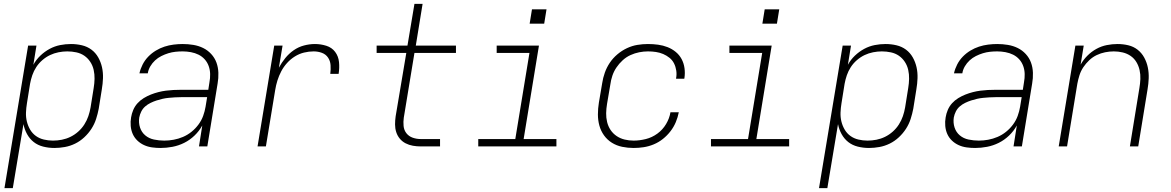

<svg xmlns="http://www.w3.org/2000/svg" viewBox="-20 -755 6040 990"><path d="M3 215 125 -520H168L152 -421Q166 -447 188 -468Q210 -489 236 -503Q262 -517 290 -522.5Q318 -528 346 -528Q375 -528 402.5 -521.5Q430 -515 451.5 -499Q473 -483 486.5 -459Q500 -435 506 -408Q512 -381 511 -352Q510 -323 505 -294L489 -194Q484 -168 475.5 -141.5Q467 -115 451.5 -91Q436 -67 414.5 -47Q393 -27 367.5 -14.5Q342 -2 314.5 3Q287 8 261 8Q231 8 203 1Q175 -6 154 -22.5Q133 -39 119.5 -63.5Q106 -88 101 -115L46 215ZM253 -30Q276 -30 299 -34.5Q322 -39 343.5 -49.5Q365 -60 383.5 -76.5Q402 -93 415 -113.5Q428 -134 435.5 -156Q443 -178 447 -201L463 -301Q467 -325 467.5 -348.5Q468 -372 463 -394.5Q458 -417 445.5 -436Q433 -455 415 -467.5Q397 -480 374 -485Q351 -490 327 -490Q305 -490 282 -485.5Q259 -481 238 -471Q217 -461 198.5 -445Q180 -429 167 -409Q154 -389 146.5 -367Q139 -345 135 -323L119 -223Q115 -199 114 -175Q113 -151 118.5 -128.5Q124 -106 135.5 -86.5Q147 -67 165 -54Q183 -41 206 -35.5Q229 -30 253 -30Z M808 8Q786 8 764 5Q742 2 722.5 -7Q703 -16 688 -30.5Q673 -45 664.5 -64Q656 -83 654 -105.5Q652 -128 656 -150Q659 -169 667 -188Q675 -207 689 -222.5Q703 -238 721 -249Q739 -260 758 -267.5Q777 -275 796.5 -280Q816 -285 835.5 -287.5Q855 -290 874 -291Q893 -292 913 -292H1054L1060 -331Q1064 -352 1063.5 -373.5Q1063 -395 1056 -414.5Q1049 -434 1035.5 -449Q1022 -464 1004 -473Q986 -482 964.5 -486Q943 -490 922 -490Q903 -490 884.5 -488Q866 -486 848 -480.5Q830 -475 812 -466Q794 -457 779.5 -443.5Q765 -430 755 -413Q745 -396 742 -377H699Q704 -400 715.5 -422.5Q727 -445 744.5 -463Q762 -481 783.5 -494Q805 -507 828 -514.5Q851 -522 875 -525Q899 -528 922 -528Q950 -528 977 -523.5Q1004 -519 1027.5 -507.5Q1051 -496 1069 -476.5Q1087 -457 1096 -432.5Q1105 -408 1106 -380Q1107 -352 1102 -324L1049 0H1006L1023 -108Q1007 -79 983 -56Q959 -33 930 -18.5Q901 -4 869.5 2Q838 8 808 8ZM827 -30Q851 -30 875.5 -34.5Q900 -39 923.5 -49Q947 -59 967.5 -75.5Q988 -92 1003.5 -113Q1019 -134 1027.5 -157.5Q1036 -181 1040 -205L1048 -254H913Q897 -254 881.5 -253Q866 -252 850 -250.5Q834 -249 818.5 -245.5Q803 -242 787.5 -237Q772 -232 756.5 -224.5Q741 -217 728.5 -206Q716 -195 708.5 -180Q701 -165 698 -149Q694 -122 702 -97.5Q710 -73 729 -57Q748 -41 774 -35.5Q800 -30 827 -30Z M1308 0 1394 -520H1437L1418 -406Q1432 -432 1451 -455.5Q1470 -479 1494.5 -496Q1519 -513 1547.5 -520.5Q1576 -528 1604 -528Q1634 -528 1662.5 -519Q1691 -510 1708 -487.5Q1725 -465 1728 -435Q1731 -405 1726 -374H1683Q1686 -397 1684.5 -419Q1683 -441 1671.5 -458Q1660 -475 1640 -482.5Q1620 -490 1597 -490Q1573 -490 1548 -484Q1523 -478 1500.5 -464Q1478 -450 1460 -430Q1442 -410 1430 -387Q1418 -364 1410.5 -340Q1403 -316 1399 -291L1351 0Z M2150 0Q2129 0 2109 -3.5Q2089 -7 2071.5 -16Q2054 -25 2041.5 -40Q2029 -55 2023 -74Q2017 -93 2017 -113.5Q2017 -134 2020 -155L2075 -482H1922V-520H2081L2117 -735H2159L2124 -520H2331V-482H2117L2062 -148Q2059 -127 2061 -105.5Q2063 -84 2075.5 -68Q2088 -52 2108 -45Q2128 -38 2150 -38H2249V0Z M2446 0V-38H2637L2710 -482H2541V-520H2759L2680 -38H2849V0ZM2711 -633 2723 -707H2798L2786 -633Z M3247 8Q3217 8 3188 2Q3159 -4 3135 -19Q3111 -34 3094.5 -57Q3078 -80 3070.5 -107.5Q3063 -135 3063 -165Q3063 -195 3068 -226L3085 -326Q3089 -353 3098.5 -380Q3108 -407 3124 -431Q3140 -455 3163 -474.5Q3186 -494 3212.5 -506.5Q3239 -519 3266.5 -523.5Q3294 -528 3321 -528Q3348 -528 3373.5 -524.5Q3399 -521 3422 -512Q3445 -503 3464 -487.5Q3483 -472 3494.5 -450.5Q3506 -429 3509.5 -403.5Q3513 -378 3509 -352Q3509 -351 3508.5 -350Q3508 -349 3508 -349H3466Q3466 -349 3466 -349.5Q3466 -350 3466 -351Q3470 -371 3467 -391Q3464 -411 3455.5 -428Q3447 -445 3432 -457Q3417 -469 3399.5 -476.5Q3382 -484 3362 -487Q3342 -490 3321 -490Q3299 -490 3276 -485.5Q3253 -481 3231 -471Q3209 -461 3190.5 -444Q3172 -427 3158.5 -407Q3145 -387 3137.5 -364.5Q3130 -342 3127 -319L3110 -219Q3106 -195 3105.5 -171.5Q3105 -148 3110.5 -125.5Q3116 -103 3128.5 -84.5Q3141 -66 3159.5 -53.5Q3178 -41 3200.5 -35.5Q3223 -30 3247 -30Q3278 -30 3310 -38Q3342 -46 3369.5 -66Q3397 -86 3414.5 -115.5Q3432 -145 3437 -176H3480Q3475 -150 3464.5 -125Q3454 -100 3437 -78Q3420 -56 3398 -38.5Q3376 -21 3350.5 -10.5Q3325 0 3299 4Q3273 8 3247 8Z M3646 0V-38H3837L3910 -482H3741V-520H3959L3880 -38H4049V0ZM3911 -633 3923 -707H3998L3986 -633Z M4203 215 4325 -520H4368L4352 -421Q4366 -447 4388 -468Q4410 -489 4436 -503Q4462 -517 4490 -522.5Q4518 -528 4546 -528Q4575 -528 4602.5 -521.5Q4630 -515 4651.5 -499Q4673 -483 4686.5 -459Q4700 -435 4706 -408Q4712 -381 4711 -352Q4710 -323 4705 -294L4689 -194Q4684 -168 4675.5 -141.5Q4667 -115 4651.5 -91Q4636 -67 4614.5 -47Q4593 -27 4567.5 -14.5Q4542 -2 4514.5 3Q4487 8 4461 8Q4431 8 4403 1Q4375 -6 4354 -22.5Q4333 -39 4319.5 -63.5Q4306 -88 4301 -115L4246 215ZM4453 -30Q4476 -30 4499 -34.5Q4522 -39 4543.5 -49.5Q4565 -60 4583.5 -76.5Q4602 -93 4615 -113.5Q4628 -134 4635.5 -156Q4643 -178 4647 -201L4663 -301Q4667 -325 4667.5 -348.5Q4668 -372 4663 -394.5Q4658 -417 4645.5 -436Q4633 -455 4615 -467.5Q4597 -480 4574 -485Q4551 -490 4527 -490Q4505 -490 4482 -485.5Q4459 -481 4438 -471Q4417 -461 4398.5 -445Q4380 -429 4367 -409Q4354 -389 4346.5 -367Q4339 -345 4335 -323L4319 -223Q4315 -199 4314 -175Q4313 -151 4318.5 -128.5Q4324 -106 4335.5 -86.5Q4347 -67 4365 -54Q4383 -41 4406 -35.5Q4429 -30 4453 -30Z M5008 8Q4986 8 4964 5Q4942 2 4922.5 -7Q4903 -16 4888 -30.5Q4873 -45 4864.5 -64Q4856 -83 4854 -105.5Q4852 -128 4856 -150Q4859 -169 4867 -188Q4875 -207 4889 -222.5Q4903 -238 4921 -249Q4939 -260 4958 -267.5Q4977 -275 4996.5 -280Q5016 -285 5035.5 -287.5Q5055 -290 5074 -291Q5093 -292 5113 -292H5254L5260 -331Q5264 -352 5263.5 -373.5Q5263 -395 5256 -414.5Q5249 -434 5235.5 -449Q5222 -464 5204 -473Q5186 -482 5164.5 -486Q5143 -490 5122 -490Q5103 -490 5084.5 -488Q5066 -486 5048 -480.5Q5030 -475 5012 -466Q4994 -457 4979.5 -443.5Q4965 -430 4955 -413Q4945 -396 4942 -377H4899Q4904 -400 4915.5 -422.5Q4927 -445 4944.5 -463Q4962 -481 4983.5 -494Q5005 -507 5028 -514.5Q5051 -522 5075 -525Q5099 -528 5122 -528Q5150 -528 5177 -523.5Q5204 -519 5227.5 -507.5Q5251 -496 5269 -476.5Q5287 -457 5296 -432.5Q5305 -408 5306 -380Q5307 -352 5302 -324L5249 0H5206L5223 -108Q5207 -79 5183 -56Q5159 -33 5130 -18.5Q5101 -4 5069.5 2Q5038 8 5008 8ZM5027 -30Q5051 -30 5075.5 -34.5Q5100 -39 5123.5 -49Q5147 -59 5167.5 -75.5Q5188 -92 5203.5 -113Q5219 -134 5227.5 -157.5Q5236 -181 5240 -205L5248 -254H5113Q5097 -254 5081.5 -253Q5066 -252 5050 -250.5Q5034 -249 5018.5 -245.5Q5003 -242 4987.5 -237Q4972 -232 4956.5 -224.5Q4941 -217 4928.5 -206Q4916 -195 4908.5 -180Q4901 -165 4898 -149Q4894 -122 4902 -97.5Q4910 -73 4929 -57Q4948 -41 4974 -35.5Q5000 -30 5027 -30Z M5439 0 5525 -520H5568L5552 -422Q5566 -447 5587 -468Q5608 -489 5633.5 -503Q5659 -517 5687 -522.5Q5715 -528 5742 -528Q5771 -528 5798 -521.5Q5825 -515 5846 -498.5Q5867 -482 5880 -458Q5893 -434 5898.5 -407Q5904 -380 5903 -351.5Q5902 -323 5897 -294L5849 0H5806L5855 -301Q5859 -324 5860 -347.5Q5861 -371 5856 -393.5Q5851 -416 5839.5 -435Q5828 -454 5810 -466.5Q5792 -479 5769.5 -484.5Q5747 -490 5723 -490Q5701 -490 5678.5 -485.5Q5656 -481 5635 -471Q5614 -461 5596.5 -444.5Q5579 -428 5566 -408.5Q5553 -389 5546 -367Q5539 -345 5535 -323L5482 0Z"/></svg>

Font: Iosevka SS04 XLt Ex Obl
Style: Regular
Weight: 200
Width: 7
Italic angle: -9°
Monospace: yes
Designer: Belleve Invis
Foundry: Belleve Invis
Version: Version 19.0.0; ttfautohint (v1.8.4)